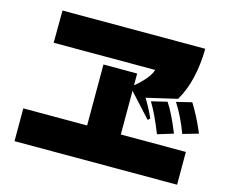

<svg xmlns="http://www.w3.org/2000/svg" viewBox="-102 -864 1205 1016"><g transform="rotate(15 500.0 -356.5)"><path d="M54.7 10.7V-168.9H404.3V-502.9H588.9V-438.5Q622.1 -464.8 646.5 -494.6Q670.9 -524.4 675.8 -545.9H120.1L121.1 -722.7H903.3Q900.4 -543.9 833 -429.7L665 -390.6Q690.4 -350.6 717.8 -291L706.1 -280.3L588.9 -408.2V-168.9H945.3V10.7ZM697.3 -379.9 783.2 -400.4Q818.4 -347.7 859.4 -246.1L773.4 -219.7Q733.4 -320.3 697.3 -379.9ZM826.2 -411.1 910.2 -431.6Q950.2 -368.2 987.3 -280.3L902.3 -255.9Q869.1 -344.7 826.2 -411.1Z"/></g></svg>

Font: GenEi M Gothic v2 Black
Style: Regular
Weight: 900
Version: Version 2.0